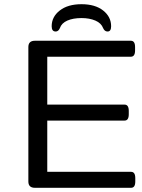

<svg xmlns="http://www.w3.org/2000/svg" viewBox="-20 -894 678 914"><path d="M146 0Q115 0 115 -30V-670Q115 -700 146 -700H603Q623 -700 623 -670V-654Q623 -624 603 -624H205V-396H573Q593 -396 593 -366V-350Q593 -320 573 -320H205V-76H604Q624 -76 624 -46V-30Q624 0 604 0ZM245 -744Q226 -744 226 -769Q226 -814 264.5 -844Q303 -874 368 -874Q433 -874 471 -844Q509 -814 509 -769Q509 -744 492 -744Q478 -744 471 -760Q462 -784 434 -796Q406 -808 368 -808Q328 -808 300.5 -796Q273 -784 265 -760Q258 -744 245 -744Z"/></svg>

Font: Asap Expanded
Style: Regular
Weight: 400
Width: 7
Designer: Pablo Cosgaya
Foundry: Omnibus-Type
Version: Version 3.001; ttfautohint (v1.8.4.7-5d5b)